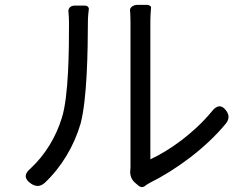

<svg xmlns="http://www.w3.org/2000/svg" viewBox="-20 -761 1020 793"><path d="M519 -369C519 -236 519 -104 519 -81C519 -73 519 -64 518 -56C516 -39 523 -19 537 -7L552 6C560 13 570 13 576 9C582 4 590 -1 599 -6C704 -58 829 -148 914 -252C927 -269 927 -286 915 -303C896 -330 875 -327 855 -301C780 -210 679 -139 601 -103C601 -133 601 -607 601 -668C601 -696 603 -718 604 -731C604 -734 598 -741 586 -741H560H548C528 -741 516 -728 517 -719C518 -706 519 -689 519 -668C519 -638 519 -502 519 -369ZM338 -455C342 -534 343 -614 343 -668C343 -689 345 -710 347 -725C347 -731 341 -738 329 -738H303H290C270 -738 260 -726 263 -709C264 -696 265 -683 265 -667C265 -558 264 -362 235 -273C211 -195 167 -122 107 -66C79 -43 79 -22 109 -2C129 11 147 10 165 -6C234 -71 286 -158 313 -251C326 -300 334 -377 338 -455Z"/></svg>

Font: GenSenRounded2 TW R
Style: Regular
Weight: 400
Version: Version 2.100;PS 2.1;hotconv 16.6.51;makeotf.lib2.5.65220 DE